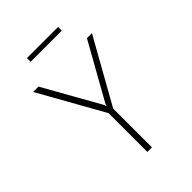

<svg xmlns="http://www.w3.org/2000/svg" viewBox="-274 -1116 1247 1247"><g transform="rotate(-45 350.0 -492.0)"><path d="M129 -800 348 -411 349 -401H355L356 -411L574 -800H620L371 -356V0H329V-356L80 -800ZM207 -950V-984H493V-950Z"/></g></svg>

Font: Martian Mono Thin
Style: Regular
Weight: 100
Monospace: yes
Designer: Roman Shamin
Foundry: Evil Martians
Version: Version 1.000; ttfautohint (v1.8.4.7-5d5b)